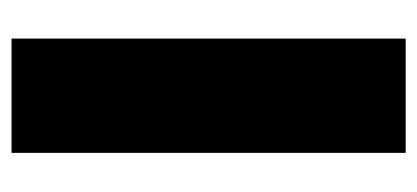

<svg xmlns="http://www.w3.org/2000/svg" viewBox="-220 -520 740 341"><g transform="rotate(-90 150.5 -350.0)"><path d="M49 0V-700H252V0Z"/></g></svg>

Font: Georama ExtraCondensed Thin ExtraBold
Style: Regular
Weight: 800
Version: Version 1.001